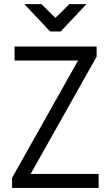

<svg xmlns="http://www.w3.org/2000/svg" viewBox="-20 -919 541 939"><path d="M51.3 -623V-691.4H452.6V-642.1L129.9 -68.4H462.4V0H39.1V-49.3L361.8 -623ZM182.6 -898.9 251 -831.5 319.3 -898.9H402.8L276.9 -765.1H225.1L99.1 -898.9Z"/></svg>

Font: Gidole
Style: Regular
Weight: 400
Version: Version 2.100; ttfautohint (v1.8.4.7-5d5b)